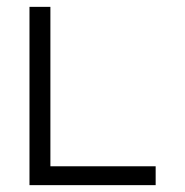

<svg xmlns="http://www.w3.org/2000/svg" viewBox="-20 -540 540 560"><path d="M66 0V-520H127V-55H434V0Z"/></svg>

Font: Iosevka Light
Style: Regular
Weight: 300
Monospace: yes
Designer: Belleve Invis
Foundry: Belleve Invis
Version: Version 32.5.0; ttfautohint (v1.8.4)